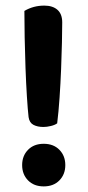

<svg xmlns="http://www.w3.org/2000/svg" viewBox="-20 -650 315 685"><path d="M202 -570Q202 -543 201 -498.5Q200 -454 198 -403.5Q196 -353 192.5 -301.5Q189 -250 184 -210Q176 -204 161.5 -200.5Q147 -197 135 -197Q114 -197 99.5 -204.5Q85 -212 82 -232Q79 -258 76 -305.5Q73 -353 71 -407.5Q69 -462 68 -516.5Q67 -571 67 -611Q99 -630 138 -630Q168 -630 185 -615Q202 -600 202 -570ZM59 -61Q59 -94 80 -115.5Q101 -137 136 -137Q171 -137 192 -115.5Q213 -94 213 -61Q213 -28 192 -6.5Q171 15 136 15Q101 15 80 -6.5Q59 -28 59 -61Z"/></svg>

Font: Baloo Da 2 SemiBold
Style: Regular
Weight: 600
Designer: Noopur Datye, Sulekha Rajkumar and Ek Type
Foundry: Ek Type
Version: Version 1.640;hotconv 1.0.111;makeotfexe 2.5.65597; ttfautoh